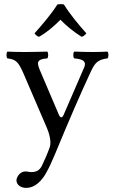

<svg xmlns="http://www.w3.org/2000/svg" viewBox="-20 -682 555 934"><path d="M291 -660C280.3 -663 269.7 -662.3 259 -660C230 -614 184 -560 148 -520C154 -511 161 -505 170 -503C209 -525 242 -554 274 -586C304 -555 339 -527 377 -503C386.4 -504.9 395 -513 400 -520C364 -560 320 -613 291 -660ZM204 160C219.6 132.2 232.7 103.6 245 74C325 -119 369.8 -221.6 422 -334C441.7 -376.3 456 -392.3 503 -398C509 -404 509 -425 503 -431C483 -430 460 -429 432 -429C402 -429 371 -430 341 -431C335 -425 335 -404 341 -398C372.6 -395 405 -389 389 -353L289.8 -124C282.8 -107.9 274.4 -105.2 265.9 -125L177.2 -333C159.2 -375.2 154 -393.7 210 -398C216 -404 216 -425 210 -431C173 -430 133 -429 97 -429C63 -429 36 -430 16 -431C10 -425 10 -404 16 -398C55.7 -393 68.7 -384 94.9 -323L208 -60C216.7 -39.9 232 6 222 34C210.1 67.4 198 95 183 126C172 146 158 155 133 155C119 155 115 152 104 152C75 152 60 182 60 195C60 216 80 232 107 232C128 232 168 224 204 160Z"/></svg>

Font: Libertinus Serif
Style: Regular
Weight: 400
Designer: Philipp H. Poll
Foundry: Khaled Hosny
Version: Version 6.2